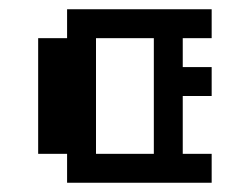

<svg xmlns="http://www.w3.org/2000/svg" viewBox="-20 -395 540 415"><path d="M125 -375H437.5V-312.5H375V-250H437.5V-187.5H375V-62.5H437.5V0H125V-62.5H62.5V-312.5H125ZM312.5 -312.5H187.5V-62.5H312.5Z"/></svg>

Font: Half Eighties
Style: Regular
Weight: 400
Monospace: yes
Designer: Jayvee Enaguas (HarvettFox96)
Version: 20191127.01dev02